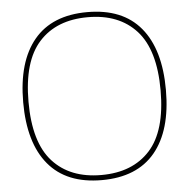

<svg xmlns="http://www.w3.org/2000/svg" viewBox="-53 -797 851 863"><g transform="rotate(-5 372.0 -365.0)"><path d="M152.5 -634.5Q74 -548 74 -365Q74 -182 152.5 -95.5Q231 -9 372 -9Q513 -9 591.5 -95.5Q670 -182 670 -365Q670 -548 591.5 -634.5Q513 -721 372 -721Q231 -721 152.5 -634.5ZM131.5 -84Q50 -182 50 -365Q50 -548 131.5 -646Q213 -744 372 -744Q531 -744 612.5 -646Q694 -548 694 -365Q694 -182 612.5 -84Q531 14 372 14Q213 14 131.5 -84Z"/></g></svg>

Font: Nacelle Thin
Style: Regular
Weight: 100
Designer: Sora Sagano
Foundry: Sora Sagano
Version: Version 1.000;FEAKit 1.0